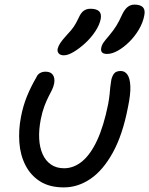

<svg xmlns="http://www.w3.org/2000/svg" viewBox="-20 -803 648 833"><path d="M257 10Q195 10 154 -16Q113 -42 90.5 -86Q68 -130 64 -184.5Q60 -239 71 -296Q80 -343 96.5 -384Q113 -425 138 -468Q143 -480 153.5 -486Q164 -492 178 -492Q200 -492 209.5 -478Q219 -464 215 -441Q212 -426 205.5 -413Q199 -400 190.5 -383.5Q182 -367 173 -343.5Q164 -320 157 -286Q148 -240 150 -201.5Q152 -163 165 -134Q178 -105 201.5 -89Q225 -73 258 -73Q300 -73 336.5 -103Q373 -133 401.5 -194.5Q430 -256 449 -350Q454 -377 455.5 -394Q457 -411 458.5 -425.5Q460 -440 463 -457Q467 -474 475.5 -484.5Q484 -495 504 -495Q522 -495 533 -479Q544 -463 545.5 -428.5Q547 -394 535 -337Q512 -218 469.5 -141Q427 -64 372.5 -27Q318 10 257 10ZM445 -569Q429 -569 423 -575.5Q417 -582 419 -594Q421 -607 429.5 -619Q438 -631 453 -648Q473 -672 485 -691.5Q497 -711 510 -740Q521 -763 534 -773Q547 -783 563 -783Q589 -783 600 -771.5Q611 -760 606 -736Q600 -704 582 -674Q564 -644 540 -620.5Q516 -597 491 -583Q466 -569 445 -569ZM257 -563Q243 -563 235.5 -570.5Q228 -578 230 -591Q233 -603 241 -615.5Q249 -628 268 -649Q290 -672 300 -687Q310 -702 321 -725Q331 -748 343.5 -756.5Q356 -765 372 -765Q398 -765 409.5 -754.5Q421 -744 417 -721Q412 -695 393.5 -667Q375 -639 350 -616Q325 -593 300 -578Q275 -563 257 -563Z"/></svg>

Font: Shantell Sans
Style: Italic
Weight: 400
Italic angle: -11°
Designer: Stephen Nixon, Anya Danilova, Shantell Martin
Foundry: Arrow Type
Version: Version 1.011;[c5ecc13dd]